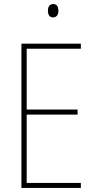

<svg xmlns="http://www.w3.org/2000/svg" viewBox="-20 -996 472 950"><path d="M243 -976C223 -976 217 -959 217 -943C217 -925 224 -910 242 -910C261 -910 269 -924 269 -943C269 -959 264 -976 243 -976ZM380 -66V-91H112V-429H364V-454H112V-755H380V-780H86V-66Z"/></svg>

Font: Noto Sans Malayalam UI Condensed Thin
Style: Regular
Weight: 100
Width: 3
Designer: Jelle Bosma - Monotype Design Team
Foundry: Monotype Imaging Inc.
Version: Version 2.104